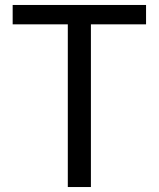

<svg xmlns="http://www.w3.org/2000/svg" viewBox="-20 -753 639 773"><path d="M253 0V-655H31V-733H568V-655H346V0Z"/></svg>

Font: Noto Sans SC Thin
Style: Regular
Weight: 400
Version: Version 2.004-H2;hotconv 1.0.118;makeotfexe 2.5.65603